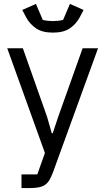

<svg xmlns="http://www.w3.org/2000/svg" viewBox="-20 -763 539 983"><path d="M17 0ZM403 -516H482L251 120Q242 143 233 158.5Q224 174 211 183Q198 192 178.5 196Q159 200 131 200H90V130H171L210 20L17 -516H97L221 -165L245 -81H250L278 -165ZM251 -596Q197 -596 165 -617.5Q133 -639 114 -674L94 -712L164 -743L199 -661Q211 -658 225 -656.5Q239 -655 251 -655Q263 -655 277 -656.5Q291 -658 303 -661L338 -743L408 -712L388 -674Q369 -639 337 -617.5Q305 -596 251 -596Z"/></svg>

Font: Aneliza
Style: Regular
Weight: 400
Designer: Mike Abbink, Paul van der Laan, Pieter van Rosmalen
Foundry: Bold Monday
Version: Version 3.001;September 8, 2019;FontCreator 11.5.0.2425 64-b